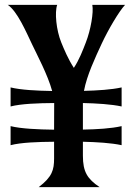

<svg xmlns="http://www.w3.org/2000/svg" viewBox="-20 -767 543 787"><path d="M201.7 -235.4C136.2 -236.3 66.4 -239.3 23.4 -250V-171.9C66.4 -183.1 136.2 -185.5 201.7 -186V-117.7C201.7 -70.8 194.3 -42.5 138.7 0H388.2C338.4 -33.7 319.8 -62 319.8 -128.9V-186C376.5 -184.6 436 -181.2 478.5 -171.9V-250C436 -240.2 377 -236.8 319.8 -235.8V-344.7C376.5 -343.3 436 -339.8 478.5 -330.6V-408.7C437 -399.4 379.9 -396 324.2 -394.5C335.9 -458 370.1 -530.3 397 -588.4C424.3 -647 468.3 -721.2 492.7 -747.1H358.4C364.3 -716.3 352.1 -645 332 -593.3C319.3 -560.5 304.7 -522 282.7 -488.8C258.8 -525.9 243.2 -563.5 231 -593.3C210.4 -644 203.6 -716.3 214.4 -747.1H11.7C50.8 -721.2 86.4 -637.7 112.3 -583.5C130.4 -544.9 175.8 -460.4 193.8 -394C130.9 -395 64.5 -398.4 23.4 -408.7V-330.6C66.4 -341.8 136.2 -344.2 202.1 -344.7C202.1 -340.8 201.7 -289.1 201.7 -235.4Z"/></svg>

Font: Amarante
Style: Regular
Weight: 400
Designer: Karolina Lach
Foundry: Sorkin Type Co.
Version: Version 1.001